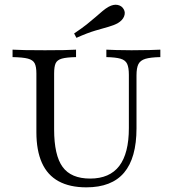

<svg xmlns="http://www.w3.org/2000/svg" viewBox="-20 -781 731 812"><path d="M345.2 11.3Q275 11.3 227.8 -14.5Q180.6 -40.3 157.3 -92.3Q133.9 -144.4 133.9 -221.8V-470.2Q133.9 -499.2 126.6 -513.3Q119.4 -527.4 98 -533.1Q76.6 -538.7 33.1 -539.5V-571Q71 -568.5 170.2 -568.5Q264.5 -568.5 301.6 -571V-539.5Q261.3 -538.7 241.5 -533.1Q221.8 -527.4 215.3 -513.3Q208.9 -499.2 208.9 -470.2V-233.9Q208.9 -124.2 244.8 -75Q280.6 -25.8 361.3 -25.8Q443.5 -25.8 484.3 -79Q525 -132.3 525 -239.5V-464.5Q525 -495.2 517.7 -510.9Q510.5 -526.6 489.9 -532.7Q469.4 -538.7 429.8 -539.5V-571Q445.2 -570.2 471.8 -569.4Q498.4 -568.5 536.3 -568.5Q582.3 -568.5 612.9 -569.4Q643.5 -570.2 658.1 -571V-539.5Q616.9 -538.7 595.2 -532.3Q573.4 -525.8 565.3 -509.7Q557.3 -493.5 557.3 -462.9V-238.7Q557.3 -112.9 504.8 -50.8Q452.4 11.3 345.2 11.3ZM303.2 -621 293.5 -639.5Q325 -660.5 346.8 -677.8Q368.5 -695.2 384.7 -709.3Q400.8 -723.4 413.7 -734.3Q426.6 -745.2 439.5 -752.4Q460.5 -763.7 477.8 -760.1Q495.2 -756.5 503.2 -741.9Q511.3 -728.2 504.8 -711.7Q498.4 -695.2 478.2 -683.1Q462.1 -674.2 439.1 -667.7Q416.1 -661.3 383.1 -651.6Q350 -641.9 303.2 -621Z"/></svg>

Font: Playfair 12pt Light
Style: Regular
Weight: 300
Designer: Claus Eggers Sørensen
Foundry: Claus Eggers Sørensen
Version: Version 2.000;gftools[0.9.28]